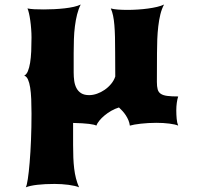

<svg xmlns="http://www.w3.org/2000/svg" viewBox="-20 -547 869 836"><path d="M117.2 -52.2Q117.2 -86.4 116 -115.5Q114.7 -144.5 111.3 -166Q107.9 -187.5 101.8 -200.9Q95.7 -214.4 85.4 -217.8Q95.2 -222.2 101.3 -236.8Q107.4 -251.5 111.1 -273.7Q114.7 -295.9 116 -324Q117.2 -352.1 117.2 -383.8Q117.2 -401.9 115.7 -421.1Q114.3 -440.4 111.8 -457.8Q109.4 -475.1 106.2 -489Q103 -502.9 99.6 -510.3Q110.8 -507.8 129.6 -506.8Q148.4 -505.9 170.9 -505.9Q192.9 -505.9 216.3 -507.1Q239.7 -508.3 261.5 -510.7Q283.2 -513.2 301.5 -517.3Q319.8 -521.5 331.5 -527.3Q321.8 -508.3 315.7 -484.1Q309.6 -460 306.2 -432.6Q302.7 -405.3 301.8 -375.7Q300.8 -346.2 300.8 -316.4V-231.4Q300.8 -212.4 303.2 -194.8Q305.7 -177.2 313 -163.3Q320.3 -149.4 333.5 -141.1Q346.7 -132.8 368.2 -132.8Q384.8 -132.8 402.3 -138.9Q419.9 -145 435.5 -155.8Q451.2 -166.5 463.6 -181.4Q476.1 -196.3 481.9 -213.9L481.4 -316.4Q481.4 -355 480.7 -384.8Q480 -414.6 478 -437.7Q476.1 -460.9 472.4 -478.5Q468.8 -496.1 462.4 -510.3Q474.1 -506.8 492.9 -505.4Q511.7 -503.9 534.7 -503.9Q556.2 -503.9 579.3 -505.4Q602.5 -506.8 624.3 -509.8Q646 -512.7 664.3 -517.1Q682.6 -521.5 694.3 -527.3Q684.1 -508.3 678.2 -484.1Q672.4 -460 669.2 -432.6Q666 -405.3 664.8 -375.7Q663.6 -346.2 663.6 -316.4L663.1 -190.4Q663.1 -170.4 666.5 -158Q669.9 -145.5 679.9 -138.7Q689.9 -131.8 708.3 -129.4Q726.6 -127 755.9 -127Q752 -115.7 749.8 -99.4Q747.6 -83 747.6 -66.4Q747.6 -47.9 749.3 -29.5Q751 -11.2 755.9 0Q744.1 -5.4 717.8 -8.8Q691.4 -12.2 660.2 -12.2Q643.1 -12.2 626 -11.2Q608.9 -10.3 593.5 -8.5Q578.1 -6.8 565.7 -4.6Q553.2 -2.4 545.4 0Q543.9 -12.2 539.1 -23.7Q534.2 -35.2 527.6 -45.2Q521 -55.2 513.2 -63.7Q505.4 -72.3 498 -79.1Q480.5 -73.7 464.4 -64.5Q448.2 -55.2 435.1 -44.2Q421.9 -33.2 412.6 -21.7Q403.3 -10.3 399.4 0Q392.6 -4.4 367.7 -7.6Q342.8 -10.7 298.3 -11.7V84Q298.3 113.8 299.3 139.2Q300.3 164.6 303 187Q305.7 209.5 310.8 229.5Q315.9 249.5 324.2 268.6Q316.9 265.1 304.9 262.5Q293 259.8 278.6 257.8Q264.2 255.9 248.5 254.9Q232.9 253.9 217.8 253.9Q174.8 253.9 143.1 257.6Q111.3 261.2 92.3 268.6Q96.7 261.2 101.1 232.7Q105.5 204.1 109.1 160.6Q112.8 117.2 115 62.5Q117.2 7.8 117.2 -52.2Z"/></svg>

Font: Arbutus
Style: Regular
Weight: 400
Designer: Karolina Lach
Foundry: Sorkin Type Co.
Version: Version 1.002